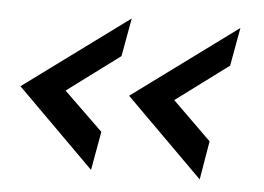

<svg xmlns="http://www.w3.org/2000/svg" viewBox="-37 -511 647 470"><g transform="rotate(5 286.5 -276.0)"><path d="M219 -182 202 -87 12 -276 269 -465 252 -371 123 -275ZM485 -182 469 -87 279 -276 536 -465 519 -371 390 -275Z"/></g></svg>

Font: Open Sauce One Medium Italic
Style: Regular
Weight: 500
Italic angle: -10°
Designer: Alfredo Marco Pradil
Foundry: Creative Sauce Fz LLC
Version: Version 1.477